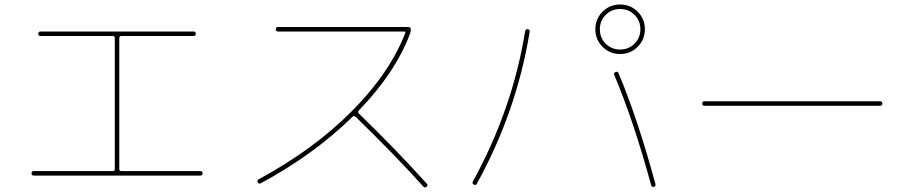

<svg xmlns="http://www.w3.org/2000/svg" viewBox="-20 -820 4040 853"><path d="M130 -40Q120 -40 120 -50Q120 -60 130 -60H481Q490 -60 490 -68V-651Q490 -660 481 -660H160Q150 -660 150 -670Q150 -680 160 -680H840Q850 -680 850 -670Q850 -660 840 -660H519Q510 -660 510 -651V-68Q510 -60 519 -60H870Q880 -60 880 -50Q880 -40 870 -40Z M1139 -6Q1130 -1 1125 -10Q1120 -18 1130 -24Q1371 -154 1540.5 -323.5Q1710 -493 1780 -672Q1784 -680 1775 -680H1215Q1205 -680 1205 -690Q1205 -700 1215 -700H1795Q1805 -700 1805 -690Q1805 -680 1802 -671Q1736 -496 1573 -328Q1568 -321 1574 -316Q1743 -152 1876 -4Q1883 2 1875 10Q1869 16 1861 9Q1735 -131 1560 -301Q1552 -307 1547 -302Q1376 -134 1139 -6Z M2799 -754Q2773 -780 2735 -780Q2697 -780 2671 -754Q2645 -728 2645 -690Q2645 -652 2671 -626Q2697 -600 2735 -600Q2773 -600 2799 -626Q2825 -652 2825 -690Q2825 -728 2799 -754ZM2813 -612Q2781 -580 2735 -580Q2689 -580 2657 -612Q2625 -644 2625 -690Q2625 -736 2657 -768Q2689 -800 2735 -800Q2781 -800 2813 -768Q2845 -736 2845 -690Q2845 -644 2813 -612ZM2715 -500Q2724 -504 2728 -495Q2814 -290 2892 -2Q2894 8 2885 10Q2875 12 2873 3Q2795 -283 2709 -487Q2705 -496 2715 -500ZM2085 0Q2076 -5 2081 -14Q2257 -335 2313 -681Q2315 -692 2325 -690Q2335 -688 2333 -678Q2275 -323 2098 -3Q2093 5 2085 0Z M3110 -350Q3100 -350 3100 -360Q3100 -370 3110 -370H3890Q3900 -370 3900 -360Q3900 -350 3890 -350Z"/></svg>

Font: Rounded Mplus 1c Thin
Style: Regular
Weight: 250
Version: Version 1.059.20150529